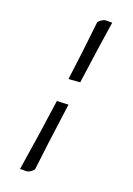

<svg xmlns="http://www.w3.org/2000/svg" viewBox="-172 -780 726 1048"><g transform="rotate(20 191.0 -256.0)"><path d="M150.9 -212.4 217.3 -215.3Q181.2 49.8 167 176.3Q167 182.6 151.6 193.6Q136.2 204.6 124 204.6H88.9Q125.5 -24.9 150.9 -212.4ZM235.8 -351.6 169.4 -346.7Q191.4 -512.7 210.4 -689Q210.4 -695.3 225.8 -706.3Q241.2 -717.3 253.4 -717.3H288.6Q270.5 -604 235.8 -351.6Z"/></g></svg>

Font: Emblema One
Style: Regular
Weight: 400
Designer: Riccardo De Franceschi
Foundry: Riccardo De Franceschi
Version: Version 1.003